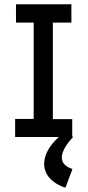

<svg xmlns="http://www.w3.org/2000/svg" viewBox="-20 -643 415 901"><path d="M51 0H256C211 40 187 86 187 126C187 173 219 215 287 238L320 150C287 140 270 121 270 96C270 70 289 36 323 0L319 -3V-84H228V-537H315V-623H55V-537H138V-85H51Z"/></svg>

Font: Inconsolata Condensed
Style: Bold
Weight: 700
Width: 3
Monospace: yes
Designer: Raph Levien, Cyreal, Brenton Simpson
Foundry: Raph Levien, Cyreal, Google
Version: Version 3.100